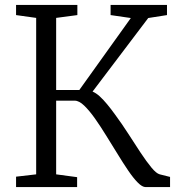

<svg xmlns="http://www.w3.org/2000/svg" viewBox="-20 -763 726 783"><path d="M45.5 0V-42.5L127.5 -52V-690L45.5 -701.5V-743H295.5V-701.5L209 -690V-396H303.5L513.5 -689.5L431 -701.5V-743H661V-701.5L584.5 -689.5L357.5 -389.5Q372 -383.5 386.8 -370Q401.5 -356.5 417.2 -337.5Q433 -318.5 449.5 -295.5Q476.5 -259 503 -217.8Q529.5 -176.5 553.5 -140.2Q577.5 -104 597.5 -79.8Q617.5 -55.5 631.5 -52L673.5 -41.5V0H574Q560 0 541.8 -18.5Q523.5 -37 502.8 -67.5Q482 -98 459.5 -135Q437 -172 414 -208.5Q391 -246 367.8 -279Q344.5 -312 323.5 -332.2Q302.5 -352.5 284.5 -352.5H209V-52L294.5 -40.5V0Z"/></svg>

Font: Merriweather 28pt Light
Style: Regular
Weight: 300
Version: Version 2.100